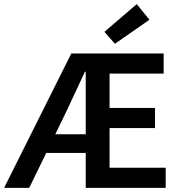

<svg xmlns="http://www.w3.org/2000/svg" viewBox="-23 -914 877 934"><path d="M297 -366 246 -261H394V-565H390Q366 -514 343 -464Q320 -414 297 -366ZM-3 0 324 -654H773V-556H510V-389H731V-291H510V-98H783V0H394V-170H202L119 0ZM536 -701 485 -759 642 -894 704 -818Z"/></svg>

Font: CV Source Sans Light
Style: Bold
Weight: 600
Designer: Paul D. Hunt
Foundry: Adobe Systems Incorporated
Version: Version 3.001